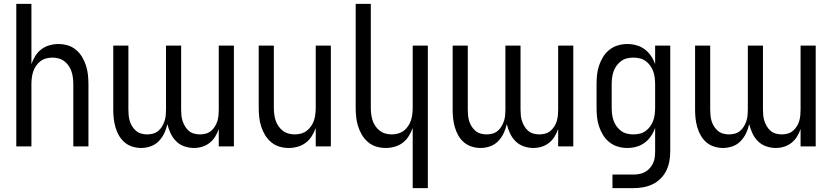

<svg xmlns="http://www.w3.org/2000/svg" viewBox="-20 -755 4290 990"><path d="M64 0V-735H142V-425Q150 -447 162.5 -467Q175 -487 193.5 -501Q212 -515 235 -521.5Q258 -528 281 -528Q306 -528 329.5 -521Q353 -514 372 -498Q391 -482 403.5 -461Q416 -440 423.5 -416.5Q431 -393 433.5 -368.5Q436 -344 436 -320V0H358V-320Q358 -337 356 -353.5Q354 -370 349 -385.5Q344 -401 334.5 -415Q325 -429 312 -439Q299 -449 283 -453.5Q267 -458 250 -458Q233 -458 217 -453.5Q201 -449 188 -439Q175 -429 165.5 -415Q156 -401 151 -385.5Q146 -370 144 -353.5Q142 -337 142 -320V0Z M708 8Q685 8 662.5 1Q640 -6 622.5 -21Q605 -36 593.5 -56Q582 -76 575.5 -98.5Q569 -121 566.5 -143.5Q564 -166 564 -189V-520H642V-189Q642 -174 643.5 -159Q645 -144 649.5 -129.5Q654 -115 662.5 -102Q671 -89 682.5 -79.5Q694 -70 709 -66Q724 -62 739 -62Q754 -62 769 -66Q784 -70 795.5 -79.5Q807 -89 815 -102Q823 -115 828 -129.5Q833 -144 834.5 -159Q836 -174 836 -189V-520H914V-189Q914 -174 915.5 -159Q917 -144 922 -129.5Q927 -115 935 -102Q943 -89 954.5 -79.5Q966 -70 981 -66Q996 -62 1011 -62Q1026 -62 1041 -66Q1056 -70 1067.5 -79.5Q1079 -89 1087.5 -102Q1096 -115 1100.5 -129.5Q1105 -144 1106.5 -159Q1108 -174 1108 -189V-520H1186V0H1108V-90Q1101 -69 1089.5 -50.5Q1078 -32 1061 -18.5Q1044 -5 1023 1.5Q1002 8 980 8Q955 8 930.5 -0.5Q906 -9 888 -27Q870 -45 859.5 -68Q849 -91 843 -115Q838 -91 827 -68Q816 -45 798.5 -27Q781 -9 757 -0.5Q733 8 708 8Z M1469 8Q1444 8 1420.5 1Q1397 -6 1378 -22Q1359 -38 1346.5 -59Q1334 -80 1326.5 -103.5Q1319 -127 1316.5 -151.5Q1314 -176 1314 -200V-520H1392V-200Q1392 -183 1394 -166.5Q1396 -150 1401 -134.5Q1406 -119 1415.5 -105Q1425 -91 1438 -81Q1451 -71 1467 -66.5Q1483 -62 1500 -62Q1517 -62 1533 -66.5Q1549 -71 1562 -81Q1575 -91 1584.5 -105Q1594 -119 1599 -134.5Q1604 -150 1606 -166.5Q1608 -183 1608 -200V-520H1686V0H1608V-95Q1600 -73 1587.5 -53Q1575 -33 1556.5 -19Q1538 -5 1515 1.5Q1492 8 1469 8Z M2108 215V-95Q2100 -73 2087.5 -53Q2075 -33 2056.5 -19Q2038 -5 2015 1.5Q1992 8 1969 8Q1944 8 1920.5 1Q1897 -6 1878 -22Q1859 -38 1846.5 -59Q1834 -80 1826.5 -103.5Q1819 -127 1816.5 -151.5Q1814 -176 1814 -200V-735H1892V-200Q1892 -183 1894 -166.5Q1896 -150 1901 -134.5Q1906 -119 1915.5 -105Q1925 -91 1938 -81Q1951 -71 1967 -66.5Q1983 -62 2000 -62Q2017 -62 2033 -66.5Q2049 -71 2062 -81Q2075 -91 2084.5 -105Q2094 -119 2099 -134.5Q2104 -150 2106 -166.5Q2108 -183 2108 -200V-520H2186V215Z M2458 8Q2435 8 2412.5 1Q2390 -6 2372.5 -21Q2355 -36 2343.5 -56Q2332 -76 2325.5 -98.5Q2319 -121 2316.5 -143.5Q2314 -166 2314 -189V-520H2392V-189Q2392 -174 2393.5 -159Q2395 -144 2399.5 -129.5Q2404 -115 2412.5 -102Q2421 -89 2432.5 -79.5Q2444 -70 2459 -66Q2474 -62 2489 -62Q2504 -62 2519 -66Q2534 -70 2545.5 -79.5Q2557 -89 2565 -102Q2573 -115 2578 -129.5Q2583 -144 2584.5 -159Q2586 -174 2586 -189V-520H2664V-189Q2664 -174 2665.5 -159Q2667 -144 2672 -129.5Q2677 -115 2685 -102Q2693 -89 2704.5 -79.5Q2716 -70 2731 -66Q2746 -62 2761 -62Q2776 -62 2791 -66Q2806 -70 2817.5 -79.5Q2829 -89 2837.5 -102Q2846 -115 2850.5 -129.5Q2855 -144 2856.5 -159Q2858 -174 2858 -189V-520H2936V0H2858V-90Q2851 -69 2839.5 -50.5Q2828 -32 2811 -18.5Q2794 -5 2773 1.5Q2752 8 2730 8Q2705 8 2680.5 -0.5Q2656 -9 2638 -27Q2620 -45 2609.5 -68Q2599 -91 2593 -115Q2588 -91 2577 -68Q2566 -45 2548.5 -27Q2531 -9 2507 -0.5Q2483 8 2458 8Z M3138 215V145H3246Q3262 145 3277.5 142Q3293 139 3306.5 131.5Q3320 124 3330.5 112Q3341 100 3347.5 86Q3354 72 3356 56.5Q3358 41 3358 25V-96Q3350 -73 3336.5 -53Q3323 -33 3304 -19Q3285 -5 3262 1.5Q3239 8 3215 8Q3190 8 3166 1Q3142 -6 3122.5 -21.5Q3103 -37 3090 -58Q3077 -79 3069 -102.5Q3061 -126 3058.5 -150.5Q3056 -175 3056 -200V-320Q3056 -345 3058.5 -369.5Q3061 -394 3069 -417.5Q3077 -441 3090 -462Q3103 -483 3122.5 -498.5Q3142 -514 3166 -521Q3190 -528 3215 -528Q3239 -528 3262 -521.5Q3285 -515 3304 -501Q3323 -487 3336.5 -467Q3350 -447 3358 -424V-520H3436V25Q3436 51 3431.5 76Q3427 101 3416 124Q3405 147 3386.5 165.5Q3368 184 3345 195Q3322 206 3297 210.5Q3272 215 3246 215ZM3246 -62Q3263 -62 3279.5 -66Q3296 -70 3309.5 -80Q3323 -90 3333 -104Q3343 -118 3348.5 -134Q3354 -150 3356 -166.5Q3358 -183 3358 -200V-320Q3358 -337 3356 -353.5Q3354 -370 3348.5 -386Q3343 -402 3333 -416Q3323 -430 3309.5 -440Q3296 -450 3279.5 -454Q3263 -458 3246 -458Q3229 -458 3212.5 -454Q3196 -450 3182.5 -440Q3169 -430 3159 -416Q3149 -402 3143.5 -386Q3138 -370 3136 -353.5Q3134 -337 3134 -320V-200Q3134 -183 3136 -166.5Q3138 -150 3143.5 -134Q3149 -118 3159 -104Q3169 -90 3182.5 -80Q3196 -70 3212.5 -66Q3229 -62 3246 -62Z M3708 8Q3685 8 3662.5 1Q3640 -6 3622.5 -21Q3605 -36 3593.5 -56Q3582 -76 3575.5 -98.5Q3569 -121 3566.5 -143.5Q3564 -166 3564 -189V-520H3642V-189Q3642 -174 3643.5 -159Q3645 -144 3649.5 -129.5Q3654 -115 3662.5 -102Q3671 -89 3682.5 -79.5Q3694 -70 3709 -66Q3724 -62 3739 -62Q3754 -62 3769 -66Q3784 -70 3795.5 -79.5Q3807 -89 3815 -102Q3823 -115 3828 -129.5Q3833 -144 3834.5 -159Q3836 -174 3836 -189V-520H3914V-189Q3914 -174 3915.5 -159Q3917 -144 3922 -129.5Q3927 -115 3935 -102Q3943 -89 3954.5 -79.5Q3966 -70 3981 -66Q3996 -62 4011 -62Q4026 -62 4041 -66Q4056 -70 4067.5 -79.5Q4079 -89 4087.5 -102Q4096 -115 4100.5 -129.5Q4105 -144 4106.5 -159Q4108 -174 4108 -189V-520H4186V0H4108V-90Q4101 -69 4089.5 -50.5Q4078 -32 4061 -18.5Q4044 -5 4023 1.5Q4002 8 3980 8Q3955 8 3930.5 -0.5Q3906 -9 3888 -27Q3870 -45 3859.5 -68Q3849 -91 3843 -115Q3838 -91 3827 -68Q3816 -45 3798.5 -27Q3781 -9 3757 -0.5Q3733 8 3708 8Z"/></svg>

Font: Huly
Style: Regular
Weight: 400
Designer: Belleve Invis
Foundry: Belleve Invis
Version: Version 33.2.5; ttfautohint (v1.8.4)